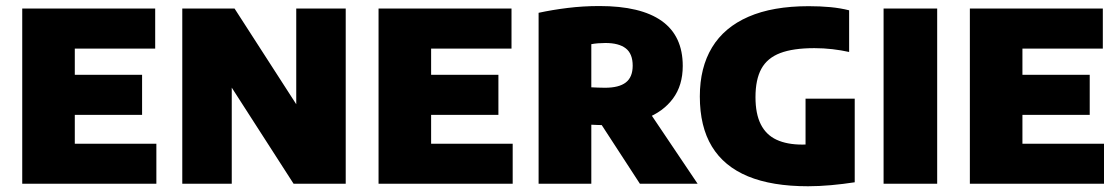

<svg xmlns="http://www.w3.org/2000/svg" viewBox="-20 -624 3802 652"><path d="M55.5 0V-595H507V-459H234V-136H511V0ZM172.5 -234V-370H462.5V-234Z M599 0V-595H776.5L1011.5 -230.5H986V-595H1154V0H977L742.5 -364.5H767V0Z M1265.5 0V-595H1717V-459H1444V-136H1721V0ZM1382.5 -234V-370H1672.5V-234Z M1809 0V-580.5Q1855 -590.5 1907.5 -597Q1960 -603.5 2015.5 -603.5Q2156 -603.5 2227.2 -552.8Q2298.5 -502 2298.5 -400Q2298.5 -334 2265.2 -289.2Q2232 -244.5 2173 -221.8Q2114 -199 2037 -199Q2024 -199 2012 -199.5Q2000 -200 1988 -200.5V0ZM2153 0 1977 -270.5H2167L2349 0ZM2034.5 -326Q2082 -326 2105.2 -344Q2128.5 -362 2128.5 -401Q2128.5 -441.5 2105 -459.8Q2081.5 -478 2036 -478Q2023.5 -478 2011 -477Q1998.5 -476 1988 -474V-327.5Q2001 -327 2011 -326.5Q2021 -326 2034.5 -326Z M2724 8.5Q2601.5 8.5 2520 -25.2Q2438.5 -59 2397.5 -126.5Q2356.5 -194 2356.5 -296.5Q2356.5 -394.5 2398 -463Q2439.5 -531.5 2521.8 -567.2Q2604 -603 2726 -603Q2765 -603 2799.5 -599.8Q2834 -596.5 2863.5 -589V-447.5Q2836.5 -453.5 2806.8 -457Q2777 -460.5 2745.5 -460.5Q2673.5 -460.5 2629.5 -443.8Q2585.5 -427 2565.5 -390.5Q2545.5 -354 2545.5 -294Q2545.5 -237.5 2563.5 -201.8Q2581.5 -166 2617 -149.5Q2652.5 -133 2704.5 -133Q2723.5 -133 2744.5 -134.5Q2765.5 -136 2781.5 -138L2715.5 -86.5V-289H2882.5V-5Q2843.5 1 2802.2 4.8Q2761 8.5 2724 8.5Z M2980.5 0V-595H3162.5V0Z M3273.5 0V-595H3725V-459H3452V-136H3729V0ZM3390.5 -234V-370H3680.5V-234Z"/></svg>

Font: Encode Sans SC SemiCondensed ExtraBold
Style: Regular
Weight: 800
Width: 4
Designer: Multiple Designers
Foundry: Impallari Type
Version: Version 3.002